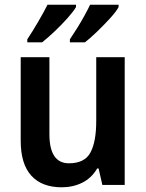

<svg xmlns="http://www.w3.org/2000/svg" viewBox="-20 -786 621 816"><path d="M510 -543V0H415L399 -70H393Q369 -29 329.5 -9.5Q290 10 242 10Q158 10 113 -39.5Q68 -89 68 -188V-543H190V-216Q190 -92 273 -92Q340 -92 364.5 -138Q389 -184 389 -272V-543ZM484 -756Q474 -737 448.5 -709Q423 -681 393.5 -652.5Q364 -624 341 -606H277V-619Q292 -641 308.5 -667.5Q325 -694 339.5 -720.5Q354 -747 363 -766H484ZM303 -756Q292 -737 267 -709Q242 -681 212.5 -653Q183 -625 159 -606H96V-619Q118 -652 142.5 -694Q167 -736 182 -766H303Z"/></svg>

Font: Noto Sans Lao UI SemCond SemBd
Style: Regular
Weight: 600
Width: 4
Designer: Monotype Design Team
Foundry: Monotype Imaging Inc.
Version: Version 2.000; ttfautohint (v1.8.4.7-5d5b)